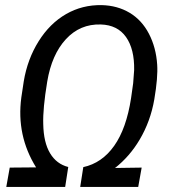

<svg xmlns="http://www.w3.org/2000/svg" viewBox="-20 -741 690 761"><path d="M310.1 -78.6Q384.3 -94.7 432.6 -163.1Q481 -231.4 499.5 -352.1L507.8 -411.1L511.7 -463.4Q513.2 -546.4 479.5 -594.2Q445.8 -642.1 379.4 -644Q297.4 -646.5 241.2 -585.7Q185.1 -524.9 167.2 -417.7Q149.4 -310.5 151.4 -249Q152.8 -176.3 178.5 -133.5Q204.1 -90.8 250.5 -79.1L238.3 0H4.9L18.6 -76.7L123 -77.6Q44.4 -204.1 64.5 -354.5L74.2 -418.9Q88.9 -506.8 133.1 -577.4Q177.2 -647.9 241.7 -685.1Q306.2 -722.2 383.3 -720.7Q445.3 -719.2 493.7 -690.4Q542 -661.6 570.3 -607.2Q598.6 -552.7 603 -484.9Q606.4 -434.1 591.6 -347.2Q576.7 -260.3 533.2 -187Q494.1 -121.1 436 -75.2L541.5 -76.7L527.8 0H297.9Z"/></svg>

Font: Roboto
Style: Italic
Weight: 400
Italic angle: -12°
Designer: Google
Version: Version 2.134; 2016; ttfautohint (v1.6)